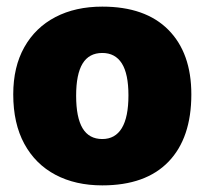

<svg xmlns="http://www.w3.org/2000/svg" viewBox="-20 -540 618 580"><path d="M289 20Q208 20 147.5 -12Q87 -44 53.5 -105.5Q20 -167 20 -255Q20 -338 53.5 -397.5Q87 -457 147.5 -488.5Q208 -520 289 -520Q419 -520 488.5 -450Q558 -380 558 -255Q558 -123 489 -51.5Q420 20 289 20ZM289 -120Q328 -120 348 -153Q368 -186 368 -252Q368 -317 348 -348.5Q328 -380 289 -380Q249 -380 229.5 -348Q210 -316 210 -251Q210 -185 229.5 -152.5Q249 -120 289 -120Z"/></svg>

Font: Moderustic ExtraBold
Style: Regular
Weight: 800
Designer: Tural Alisoy
Foundry: TAFT Foundry
Version: Version 2.120